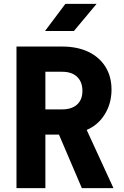

<svg xmlns="http://www.w3.org/2000/svg" viewBox="-20 -970 640 990"><path d="M65 0V-730H300Q378 -730 435 -703Q492 -676 523.5 -626Q555 -576 555 -508Q555 -437 520.5 -381Q486 -325 427 -300L565 0H402L284 -276H214V0ZM214 -406H300Q350 -406 377.5 -431Q405 -456 405 -501Q405 -548 377.5 -574Q350 -600 300 -600H214ZM212 -810 317 -950H478L361 -810Z"/></svg>

Font: NKDuy Mono ExtraBold
Style: Regular
Weight: 800
Monospace: yes
Designer: NKDuy
Foundry: NKDuy
Version: Version 2.251; ttfautohint (v1.8.4.7-5d5b)